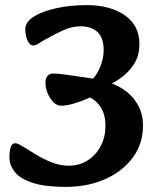

<svg xmlns="http://www.w3.org/2000/svg" viewBox="-20 -716 620 752"><path d="M374 -367 385 -398Q427 -390 462 -367Q497 -344 518.5 -308Q540 -272 540 -224Q540 -152 499.5 -98Q459 -44 391 -14Q323 16 237 16Q156 16 107.5 0Q59 -16 38 -42.5Q17 -69 17 -98Q17 -125 22 -140Q27 -155 40 -155Q49 -155 70 -142Q91 -129 119.5 -111.5Q148 -94 181.5 -80.5Q215 -67 249 -67Q292 -67 324.5 -88.5Q357 -110 375 -145Q393 -180 393 -223Q393 -276 366.5 -307Q340 -338 298 -346L378 -357Q354 -344 325 -331Q296 -318 268 -310Q240 -302 218 -302Q203 -302 189 -316Q175 -330 166.5 -351Q158 -372 158 -392Q158 -410 166.5 -419Q175 -428 187 -428Q205 -428 231.5 -424.5Q258 -421 287.5 -416.5Q317 -412 341.5 -408.5Q366 -405 379 -405L323 -390Q353 -410 369.5 -447Q386 -484 386 -519Q386 -569 361.5 -591Q337 -613 296 -613Q261 -613 226.5 -597Q192 -581 166 -566Q145 -555 132.5 -546.5Q120 -538 110 -538Q101 -538 94 -547Q87 -556 83 -570.5Q79 -585 79 -601Q79 -630 112.5 -651Q146 -672 201 -684Q256 -696 319 -696Q412 -696 469 -656Q526 -616 526 -544Q526 -497 504 -463.5Q482 -430 448 -407Q414 -384 374 -367Z"/></svg>

Font: Alkatra Medium
Style: Regular
Weight: 500
Designer: Suman Bhandary
Version: Version 1.100;gftools[0.9.22]